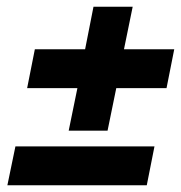

<svg xmlns="http://www.w3.org/2000/svg" viewBox="-20 -601 540 573"><path d="M185 -211 211 -338H61L84 -454H234L259 -581H376L350 -454H500L477 -338H327L301 -211ZM2 -48 26 -164H441L418 -48Z"/></svg>

Font: Piazzolla SC ExtraBold
Style: Italic
Weight: 800
Italic angle: -11.3°
Designer: Juan Pablo del Peral
Foundry: Huerta Tipografica
Version: Version 1.330